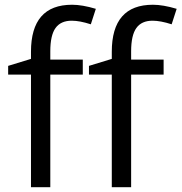

<svg xmlns="http://www.w3.org/2000/svg" viewBox="-20 -785 761 805"><path d="M666 -472.2H529.8V0H448.7V-472.2H353V-508.8L448.7 -538.1V-567.9Q448.7 -765.1 621.1 -765.1Q663.6 -765.1 720.7 -748L699.7 -683.1Q652.8 -698.2 619.6 -698.2Q573.7 -698.2 551.8 -667.7Q529.8 -637.2 529.8 -569.8V-535.2H666ZM327.1 -472.2H190.9V0H109.9V-472.2H14.2V-508.8L109.9 -538.1V-567.9Q109.9 -765.1 282.2 -765.1Q324.7 -765.1 381.8 -748L360.8 -683.1Q314 -698.2 280.8 -698.2Q234.9 -698.2 212.9 -667.7Q190.9 -637.2 190.9 -569.8V-535.2H327.1Z"/></svg>

Font: f01947593
Style: Regular
Weight: 400
Foundry: Ascender Corporation
Version: Version 1.10